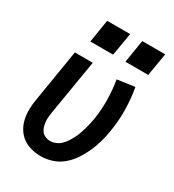

<svg xmlns="http://www.w3.org/2000/svg" viewBox="-180 -838 859 948"><g transform="rotate(30 250.0 -363.5)"><path d="M200 8Q172 8 145 1Q118 -6 96.5 -21.5Q75 -37 61 -60Q47 -83 41 -109.5Q35 -136 35.5 -164.5Q36 -193 41 -221L90 -520H192L140 -207Q138 -193 136.5 -179Q135 -165 136.5 -151Q138 -137 142 -124Q146 -111 154 -101Q162 -91 174.5 -85.5Q187 -80 201 -80Q217 -80 233 -86.5Q249 -93 261 -104.5Q273 -116 282.5 -130.5Q292 -145 299.5 -159.5Q307 -174 312.5 -189.5Q318 -205 322.5 -220.5Q327 -236 330.5 -251.5Q334 -267 337 -283Q346 -340 345 -397Q344 -454 335 -508L434 -522Q445 -461 446 -397.5Q447 -334 436 -270Q431 -238 422 -206.5Q413 -175 399.5 -144.5Q386 -114 367 -85.5Q348 -57 322 -35Q296 -13 264 -2.5Q232 8 200 8ZM459 -605H329L350 -735H481ZM259 -605H129L150 -735H281Z"/></g></svg>

Font: Iosevka SS04 Semibold
Style: Italic
Weight: 600
Italic angle: -9°
Monospace: yes
Designer: Belleve Invis
Foundry: Belleve Invis
Version: Version 19.0.0; ttfautohint (v1.8.4)